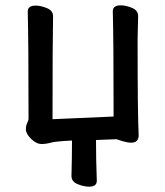

<svg xmlns="http://www.w3.org/2000/svg" viewBox="-20 -515 617 720"><path d="M314 185Q294 185 271 175.5Q248 166 248 145Q250 72 250 12Q188 15 170.5 20Q153 25 136 25Q116 25 96.5 5.5Q77 -14 77 -30Q77 -44 82 -53.5Q87 -63 87 -71Q87 -366 84 -472Q84 -494 114 -494Q133 -494 156 -484.5Q179 -475 179 -454Q177 -366 177 -68L406 -78Q406 -367 403 -473Q403 -495 433 -495Q452 -495 475 -485.5Q498 -476 498 -455L496 -367Q496 -87 500 -8Q500 20 472 20Q458 20 438 14L417 7L340 10Q340 80 343 163Q343 185 314 185Z"/></svg>

Font: LXGW ZhenKai
Style: Regular
Weight: 400
Designer: LXGW / Fontworks Inc.
Foundry: LXGW / Fontworks Inc.
Version: Version 0.800;June 8, 2025